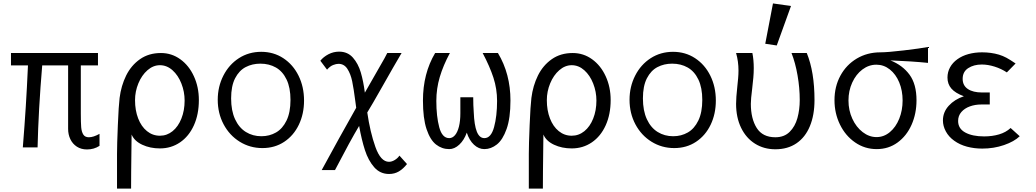

<svg xmlns="http://www.w3.org/2000/svg" viewBox="-20 -859 6040 1119"><path d="M377 -108V-478H226Q204 -216 199 0H113Q123.5 -130.5 130.2 -237.2Q137 -344 143 -478H44V-550H551V-478H451V-197Q451 -144 453.2 -117.2Q455.5 -90.5 465.5 -74.8Q475.5 -59 498 -59Q524.5 -59 560 -79V-9Q528 12 487 12Q453 12 428 -4.2Q403 -20.5 390 -47.8Q377 -75 377 -108Z M662 240V38Q662 -15.5 666.8 -129.5Q671.5 -243.5 677 -288Q686 -359.5 715.2 -418.8Q744.5 -478 795.8 -514Q847 -550 918 -550Q980.5 -550 1031 -513.5Q1081.5 -477 1110.2 -414.2Q1139 -351.5 1139 -276Q1139 -192.5 1110 -128.5Q1081 -64.5 1029.2 -29.2Q977.5 6 912 6Q855 6 809 -15.5Q763 -37 747 -75Q745.5 0 744.5 140.5Q744.5 204 744 240ZM1056 -273Q1056 -324.5 1037.2 -372.2Q1018.5 -420 985.5 -449.5Q952.5 -479 912 -479Q873 -479 839.5 -449.8Q806 -420.5 786.5 -373.2Q767 -326 767 -275Q767 -216 785.2 -168.8Q803.5 -121.5 836.5 -94.8Q869.5 -68 912 -68Q953 -68 985.8 -94.5Q1018.5 -121 1037.2 -168Q1056 -215 1056 -273Z M1249 -277.5Q1249 -354 1281.8 -418.2Q1314.5 -482.5 1372.2 -519.8Q1430 -557 1502.5 -557Q1574.5 -557 1631.2 -519.8Q1688 -482.5 1720 -417.8Q1752 -353 1752 -273Q1752 -195.5 1721.8 -132.2Q1691.5 -69 1636.5 -32.5Q1581.5 4 1509.5 4Q1437 4 1377.2 -33Q1317.5 -70 1283.2 -134.5Q1249 -199 1249 -277.5ZM1673 -276.5Q1673 -348 1650.2 -395.5Q1627.5 -443 1588 -465.5Q1548.5 -488 1497.5 -488Q1450 -488 1411.8 -468Q1373.5 -448 1350.2 -402.8Q1327 -357.5 1327 -285.5Q1327 -214 1350 -164.2Q1373 -114.5 1413 -89.8Q1453 -65 1503.5 -65Q1550.5 -65 1588.8 -87Q1627 -109 1650 -156.5Q1673 -204 1673 -276.5Z M2073 -125Q2023 -42 1932.5 132H1855Q1954 -50.5 2056 -231L2051 -268Q2041.5 -342.5 2032.5 -385.5Q2023.5 -428.5 2004.5 -457.8Q1985.5 -487 1952.5 -487Q1939.5 -487 1921.8 -480.2Q1904 -473.5 1886 -453L1847 -505Q1865 -527.5 1894.2 -542.8Q1923.5 -558 1956.5 -558Q2006 -558 2036.8 -523.2Q2067.5 -488.5 2082.8 -436.8Q2098 -385 2106.5 -319Q2207 -493.5 2220.5 -518.5Q2224.5 -528 2237 -550H2320.5Q2280.5 -482.5 2202.5 -344.5Q2148 -248 2120.5 -203.5Q2137 -89.5 2167.8 -2.8Q2198.5 84 2247 84Q2263.5 84 2280.8 73.5Q2298 63 2308 48L2352 97Q2330 125 2304.8 140Q2279.5 155 2247.5 155Q2195.5 155 2161 115.8Q2126.5 76.5 2107 16.2Q2087.5 -44 2073 -125Z M2445 -273Q2445 -430.5 2516 -550H2602Q2563 -477.5 2543 -410Q2523 -342.5 2523 -271Q2523 -180.5 2540 -117.2Q2557 -54 2598 -54Q2617 -54 2631.8 -71.2Q2646.5 -88.5 2654.8 -121.2Q2663 -154 2663 -199V-292H2738Q2738 -243.5 2741 -206Q2744 -129.5 2759 -91.8Q2774 -54 2803 -54Q2842 -54 2859.5 -118.2Q2877 -182.5 2877 -271Q2877 -341 2855.8 -406.2Q2834.5 -471.5 2793 -550H2882Q2955 -428.5 2955 -273Q2955 -170.5 2932.5 -107.2Q2910 -44 2875.8 -17Q2841.5 10 2803 10Q2770 10 2742.5 -15.5Q2715 -41 2700.5 -86Q2685 -42.5 2657 -16.2Q2629 10 2598 10Q2555.5 10 2521.2 -16.8Q2487 -43.5 2466 -106.5Q2445 -169.5 2445 -273Z M3062 240V38Q3062 -15.5 3066.8 -129.5Q3071.5 -243.5 3077 -288Q3086 -359.5 3115.2 -418.8Q3144.5 -478 3195.8 -514Q3247 -550 3318 -550Q3380.5 -550 3431 -513.5Q3481.5 -477 3510.2 -414.2Q3539 -351.5 3539 -276Q3539 -192.5 3510 -128.5Q3481 -64.5 3429.2 -29.2Q3377.5 6 3312 6Q3255 6 3209 -15.5Q3163 -37 3147 -75Q3145.5 0 3144.5 140.5Q3144.5 204 3144 240ZM3456 -273Q3456 -324.5 3437.2 -372.2Q3418.5 -420 3385.5 -449.5Q3352.5 -479 3312 -479Q3273 -479 3239.5 -449.8Q3206 -420.5 3186.5 -373.2Q3167 -326 3167 -275Q3167 -216 3185.2 -168.8Q3203.5 -121.5 3236.5 -94.8Q3269.5 -68 3312 -68Q3353 -68 3385.8 -94.5Q3418.5 -121 3437.2 -168Q3456 -215 3456 -273Z M3649 -277.5Q3649 -354 3681.8 -418.2Q3714.5 -482.5 3772.2 -519.8Q3830 -557 3902.5 -557Q3974.5 -557 4031.2 -519.8Q4088 -482.5 4120 -417.8Q4152 -353 4152 -273Q4152 -195.5 4121.8 -132.2Q4091.5 -69 4036.5 -32.5Q3981.5 4 3909.5 4Q3837 4 3777.2 -33Q3717.5 -70 3683.2 -134.5Q3649 -199 3649 -277.5ZM4073 -276.5Q4073 -348 4050.2 -395.5Q4027.5 -443 3988 -465.5Q3948.5 -488 3897.5 -488Q3850 -488 3811.8 -468Q3773.5 -448 3750.2 -402.8Q3727 -357.5 3727 -285.5Q3727 -214 3750 -164.2Q3773 -114.5 3813 -89.8Q3853 -65 3903.5 -65Q3950.5 -65 3988.8 -87Q4027 -109 4050 -156.5Q4073 -204 4073 -276.5Z M4270 -254Q4270 -289 4277 -353Q4279.5 -376.5 4281.8 -401.2Q4284 -426 4284 -447.5Q4284 -501.5 4270 -550H4365Q4373 -510 4373 -462Q4373 -433 4370.5 -406.2Q4368 -379.5 4363.5 -339.5Q4356 -281.5 4356 -254Q4356 -167.5 4390.2 -113.2Q4424.5 -59 4499 -59Q4550.5 -59 4582.2 -90.5Q4614 -122 4627.5 -171Q4641 -220 4641 -276Q4641 -346.5 4628.2 -419.8Q4615.5 -493 4593 -550H4682Q4727 -439.5 4727 -276Q4727 -188.5 4700.2 -123.8Q4673.5 -59 4622.2 -24Q4571 11 4499 11Q4432.5 11 4380.5 -21.5Q4328.5 -54 4299.2 -114.2Q4270 -174.5 4270 -254ZM4590 -824 4507 -594 4440 -604 4485 -839Z M4843.5 -275Q4843.5 -354.5 4878 -418Q4912.5 -481.5 4973.5 -517.8Q5034.5 -554 5111 -554Q5152 -554 5247.2 -565.2Q5342.5 -576.5 5388.5 -585V-492.5Q5295 -502 5169.5 -507Q5240 -479 5280.8 -423.8Q5321.5 -368.5 5321.5 -274.5Q5321.5 -197 5292.8 -132Q5264 -67 5211.2 -28.5Q5158.5 10 5089.5 10Q5020 10 4963.8 -28.8Q4907.5 -67.5 4875.5 -133Q4843.5 -198.5 4843.5 -275ZM5240.5 -273.5Q5240.5 -331 5220.8 -378.8Q5201 -426.5 5166 -454.2Q5131 -482 5087.5 -482Q5043.5 -482 5006.2 -454Q4969 -426 4947 -378Q4925 -330 4925 -273.5Q4925 -216 4947.5 -167Q4970 -118 5007.8 -89Q5045.5 -60 5088.5 -60Q5131.5 -60 5166.2 -89Q5201 -118 5220.8 -167Q5240.5 -216 5240.5 -273.5Z M5541 -39Q5509.5 -61.5 5492.5 -93Q5475.5 -124.5 5475.5 -157Q5475.5 -205.5 5509.5 -242.8Q5543.5 -280 5597.5 -298Q5547.5 -316.5 5524.8 -342.8Q5502 -369 5502 -407Q5502 -439 5517 -466.5Q5532 -494 5560 -514Q5588 -534 5624.8 -544Q5661.5 -554 5703.5 -554Q5756.5 -554 5802 -540.5Q5825 -533.5 5845.5 -522.5Q5866 -511.5 5899 -489L5848 -437Q5815.5 -458.5 5776.5 -470.8Q5737.5 -483 5702 -483Q5655.5 -483 5623 -462Q5590.5 -441 5590.5 -399.5Q5590.5 -360.5 5620.8 -340.2Q5651 -320 5704 -320H5748.5V-250H5698Q5663.5 -250 5632.8 -239Q5602 -228 5583 -206.2Q5564 -184.5 5564 -154Q5564 -109.5 5605.5 -86.8Q5647 -64 5715.5 -64Q5763 -64 5802.8 -75.8Q5842.5 -87.5 5870 -113L5923 -65Q5891 -34 5831.5 -13.5Q5772 7 5704.5 7Q5658 7 5615.8 -4.2Q5573.5 -15.5 5541 -39Z"/></svg>

Font: JuliaMono
Style: Regular
Weight: 400
Monospace: yes
Designer: cormullion
Foundry: corm
Version: Version 0.055; ttfautohint (v1.8.4)